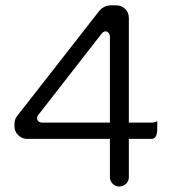

<svg xmlns="http://www.w3.org/2000/svg" viewBox="-20 -697 653 713"><path d="M388.2 -560.5V-241.7H138.7Q133.8 -241.7 129.6 -242.9Q125.5 -244.1 122.1 -247.1Q117.7 -252 117.7 -258.8Q117.7 -263.2 119.4 -266.4Q121.1 -269.5 124 -272.5L356.4 -570.8Q364.3 -580.6 372.1 -580.6Q379.4 -580.6 384.3 -573.2Q388.2 -567.4 388.2 -560.5ZM422.9 -4.4Q437.5 -4.4 448.7 -15.1Q458.5 -25.4 458.5 -39.1V-181.2H542Q550.8 -181.2 555.2 -186Q564 -194.3 564 -219.7V-247.1Q553.2 -241.7 542 -241.7H458.5V-629.9Q458.5 -650.4 445.1 -663.8Q431.6 -677.2 411.1 -677.2H391.6Q379.4 -677.2 369.6 -672.4Q356.9 -666.5 349.6 -657.7L43.5 -266.1Q33.7 -253.4 33.7 -236.3V-227.5Q33.7 -208.5 47.9 -194.8Q62 -181.2 81.1 -181.2H388.2V-39.1Q388.2 -24.9 398.4 -14.6Q408.7 -4.4 422.9 -4.4ZM124 -272.5 123.5 -272Z"/></svg>

Font: YuPearl-ExtraLight
Style: ExtraLight
Weight: 200
Designer: Max Yao
Foundry: Max-Everyday
Version: Version 1.011; ttfautohint (v1.8.3)